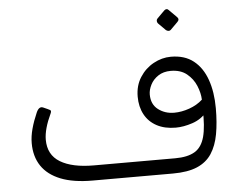

<svg xmlns="http://www.w3.org/2000/svg" viewBox="-51 -772 1010 832"><g transform="rotate(-5 454.0 -356.0)"><path d="M319 0Q235 0 180 -22Q125 -44 97.5 -85Q70 -126 70 -184Q70 -214 79 -247Q88 -280 103 -314Q115 -342 133 -334L151 -326Q156 -324 162 -320.5Q168 -317 163 -306Q132 -240 132 -194Q132 -128 184 -96.5Q236 -65 330 -65H459V0ZM461 0Q447 0 442.5 -5Q438 -10 438.5 -16.5Q439 -23 439 -28V-44Q439 -59 442.5 -62Q446 -65 461 -65H684Q738 -65 769 -83.5Q800 -102 812 -146.5Q824 -191 821 -269L835 -254Q810 -223 771 -210Q732 -197 698 -197Q650 -197 615.5 -215.5Q581 -234 563 -267.5Q545 -301 545 -345Q545 -393 568 -429Q591 -465 627.5 -485Q664 -505 703 -505Q763 -505 801.5 -474.5Q840 -444 859 -390Q878 -336 878 -266Q878 -203 869 -153.5Q860 -104 837.5 -69.5Q815 -35 774 -17.5Q733 0 668 0ZM697 -262Q729 -262 763 -274Q797 -286 821 -308Q820 -337 807 -368.5Q794 -400 767 -422Q740 -444 697 -444Q665 -444 642.5 -429Q620 -414 609 -392Q598 -370 598 -350Q598 -307 627.5 -284.5Q657 -262 697 -262ZM713 -621Q709 -617 703 -617.5Q697 -618 692 -622L660 -654Q656 -659 656 -665Q656 -671 660 -675L692 -707Q697 -712 702.5 -712Q708 -712 712 -707L744 -675Q756 -664 745 -653Z"/></g></svg>

Font: Rubik Light
Style: Italic
Weight: 300
Italic angle: -12°
Designer: Hubert and Fischer
Foundry: Hubert and Fischer
Version: Version 2.300;gftools[0.9.30]